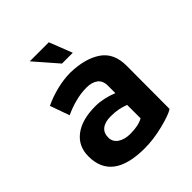

<svg xmlns="http://www.w3.org/2000/svg" viewBox="-200 -830 969 969"><g transform="rotate(-45 285.0 -345.5)"><path d="M502 -345 501 -37Q475 -20 405 -2.5Q335 15 272 15Q42 15 42 -157Q42 -230 96 -271Q150 -312 246 -312Q302 -312 364 -287V-340Q364 -376 341.5 -393Q319 -410 280 -410Q242 -410 201 -399.5Q160 -389 122 -371L85 -475Q128 -496 179 -508.5Q230 -521 276 -521Q378 -519 440 -477.5Q502 -436 502 -345ZM264 -221Q224 -221 202 -204Q180 -187 180 -154Q180 -123 206 -105.5Q232 -88 272 -88Q331 -88 364 -107V-203Q340 -212 317.5 -216.5Q295 -221 264 -221ZM308 -706 356 -583H279L172 -706Z"/></g></svg>

Font: XXII Aven Bold
Style: Regular
Weight: 700
Designer: Lecter Johnson
Foundry: Doubletwo Studios
Version: Version 1.001